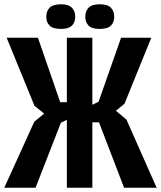

<svg xmlns="http://www.w3.org/2000/svg" viewBox="-25 -876 751 896"><path d="M287 -700H406V-387L435 -401L540 -700H681L556 -392L516 -359L565 -318L706 0H554L437 -305H406V0H287V-317L259 -303L141 0H-5L135 -308L181 -346L136 -382L6 -700H152L256 -399H287ZM191 -798Q191 -824 206.5 -840Q222 -856 260 -856Q295 -856 310.5 -840Q326 -824 326 -798Q326 -772 310.5 -756.5Q295 -741 260 -741Q222 -741 206.5 -756.5Q191 -772 191 -798ZM373 -798Q373 -824 388.5 -840Q404 -856 440 -856Q477 -856 492.5 -840Q508 -824 508 -798Q508 -772 492.5 -756.5Q477 -741 440 -741Q404 -741 388.5 -756.5Q373 -772 373 -798Z"/></svg>

Font: PT Sans Narrow
Style: Bold
Weight: 700
Width: 3
Designer: A.Korolkova, O.Umpeleva, V.Yefimov
Foundry: ParaType Ltd
Version: Version 2.003W OFL